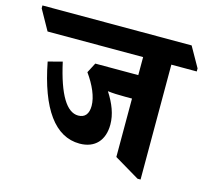

<svg xmlns="http://www.w3.org/2000/svg" viewBox="-158 -735 927 854"><g transform="rotate(15 305.5 -308.5)"><path d="M254 -75C325 -75 365 -120 365 -192C365 -239 347 -285 316 -333C338 -330 365 -329 396 -329H428V-60L544 9H558V-520H675V-534L623 -626H-64V-613L-12 -520H428V-437H230L206 -391C241 -342 263 -292 263 -251C263 -214 247 -194 216 -194C163 -194 120 -263 88 -408L23 -391C63 -183 141 -75 254 -75Z"/></g></svg>

Font: Noto Serif Devanagari Condensed ExtraBold
Style: Regular
Weight: 800
Width: 3
Designer: Universal Thirst, Indian Type Foundry and the Monotype Design Team
Foundry: Monotype Imaging Inc.
Version: Version 2.004